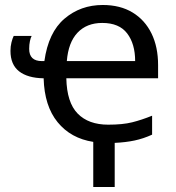

<svg xmlns="http://www.w3.org/2000/svg" viewBox="-20 -565 705 770"><path d="M354 4Q264 -10 211 -75Q158 -140 155 -251Q91 -252 56.5 -279Q22 -306 22 -361Q22 -379 26 -395Q30 -411 35 -421H107Q103 -414 100 -400Q97 -386 97 -369Q97 -320 148 -320H158Q174 -435 238.5 -490Q303 -545 392 -545Q462 -545 511.5 -515Q561 -485 587.5 -431Q614 -377 614 -304V-251H246Q248 -154 291.5 -109.5Q335 -65 414 -65Q472 -65 510 -74.5Q548 -84 590 -101V-25Q555 -9 519.5 -1.5Q484 6 440 8V185H354ZM390 -473Q328 -473 291 -434Q254 -395 248 -320H522Q522 -389 490 -431Q458 -473 390 -473Z"/></svg>

Font: Noto Sans IKEA
Style: Regular
Weight: 400
Designer: Monotype Design Team
Foundry: Monotype Imaging Inc.
Version: Version 2.001